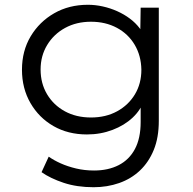

<svg xmlns="http://www.w3.org/2000/svg" viewBox="-20 -554 808 804"><path d="M372 230Q302 230 246.5 211.5Q191 193 154 167L184 102Q205 117 234 130Q263 143 298.5 151.5Q334 160 374 160Q433 160 477 137.5Q521 115 545 70Q569 25 569 -43V-130L582 -133Q570 -94 535.5 -61.5Q501 -29 451 -10Q401 9 344 9Q265 9 204 -26Q143 -61 107.5 -122.5Q72 -184 72 -262Q72 -341 108.5 -402Q145 -463 207 -498.5Q269 -534 348 -534Q379 -534 410.5 -527Q442 -520 471 -507Q500 -494 524 -476Q548 -458 565 -435.5Q582 -413 588 -389L567 -392L569 -522H645V-48Q645 22 624 73.5Q603 125 566 160Q529 195 479 212.5Q429 230 372 230ZM361 -62Q423 -62 470.5 -88Q518 -114 545 -159Q572 -204 572 -262Q571 -321 544 -366.5Q517 -412 469.5 -437.5Q422 -463 361 -463Q300 -463 252.5 -437Q205 -411 177.5 -365.5Q150 -320 150 -263Q150 -205 177 -159.5Q204 -114 251.5 -88Q299 -62 361 -62Z"/></svg>

Font: Lexend Exa Light
Style: Regular
Weight: 300
Designer: Bonnie Shaver-Troup, Thomas Jockin
Foundry: Lexend
Version: Version 1.007